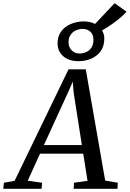

<svg xmlns="http://www.w3.org/2000/svg" viewBox="-86 -1182 812 1202"><path d="M-65.5 0 -61.5 -38 5.5 -50 343 -748H451L572.5 -51.5L651.5 -38L649.5 0H375.5L377.5 -38L462 -50L435 -220H164.5L87.5 -50.5L177.5 -38L174.5 0ZM189 -274H426.5L375 -602.5L369.5 -670.5L342 -608ZM406.5 -799Q344 -799 309.2 -830.5Q274.5 -862 274.5 -909.5Q274.5 -946.5 289.2 -972.8Q304 -999 328 -1015.5Q352 -1032 381 -1040Q410 -1048 438 -1048Q477.5 -1048 506.5 -1033.2Q535.5 -1018.5 551.2 -994.2Q567 -970 567 -941Q567 -892.5 543.8 -861Q520.5 -829.5 483.8 -814.2Q447 -799 406.5 -799ZM411.5 -847Q433 -847 453 -855.8Q473 -864.5 486 -883.2Q499 -902 499 -932.5Q499 -966 479.8 -983.5Q460.5 -1001 431.5 -1001Q410 -1001 389.5 -992Q369 -983 356 -964.2Q343 -945.5 343 -916Q343 -887.5 362.5 -867.2Q382 -847 411.5 -847ZM525.5 -976 484 -1005.5 631.5 -1162 706 -1109Q684 -1083.5 651.2 -1057.8Q618.5 -1032 585 -1010.8Q551.5 -989.5 525.5 -976Z"/></svg>

Font: Merriweather 28pt
Style: Italic
Weight: 400
Italic angle: -7.8°
Version: Version 2.101